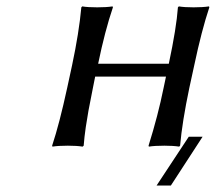

<svg xmlns="http://www.w3.org/2000/svg" viewBox="-20 -453 671 597"><path d="M566.9 -27.8H609.9L511.2 124H466.8ZM488.8 -180.2 496.1 -214.8H275.9L269 -180.2Q258.8 -127.9 255.1 -108.9Q251.5 -89.8 246.8 -58.3Q242.2 -26.9 240.2 0L236.8 2.9Q218.8 0 190.9 0Q161.1 0 143.1 2.9L142.1 0Q165 -69.3 189 -180.2L204.1 -250Q225.6 -351.1 232.9 -430.2L235.8 -433.1Q252.9 -430.2 282.2 -430.2Q310.5 -430.2 330.1 -433.1L331.1 -430.2Q306.2 -356.9 285.2 -254.9H504.9Q528.8 -367.2 533.2 -430.2L536.1 -433.1Q553.2 -430.2 582 -430.2Q610.4 -430.2 629.9 -433.1L630.9 -430.2Q606.9 -358.4 584 -250L568.8 -180.2Q546.4 -73.7 540 0L537.1 2.9Q518.6 0 491.2 0Q460.9 0 442.9 2.9L441.9 0Q471.2 -93.3 488.8 -180.2Z"/></svg>

Font: Linear Smooth
Style: Italic
Weight: 400
Designer: Philipp H. Poll, Flanker
Foundry: Philipp H. Poll, reworked by Flanker
Version: Version 1.061 | FøM Fix